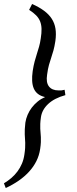

<svg xmlns="http://www.w3.org/2000/svg" viewBox="-60 -801 393 975"><path d="M272 -317.9Q216.3 -302.7 184.8 -273.2Q153.3 -243.7 147.9 -206.1Q145 -186 144.5 -172.1Q144 -158.2 144.5 -147Q145 -135.7 146 -126Q147 -116.2 147.5 -104.7Q147.9 -93.3 147.5 -79.1Q147 -64.9 144 -44.9Q139.2 -11.7 124.8 17.1Q110.4 45.9 87.6 70.8Q64.9 95.7 34.9 116.5Q4.9 137.2 -30.8 153.8L-40 129.9Q-20.5 118.2 -2.9 103.3Q14.6 88.4 28.3 70.1Q42 51.8 51.3 30Q60.5 8.3 64 -17.1Q66.9 -36.1 67.6 -50Q68.4 -64 68.1 -75.4Q67.9 -86.9 66.9 -97.2Q65.9 -107.4 65.7 -118.9Q65.4 -130.4 65.9 -144.5Q66.4 -158.7 68.8 -178.2Q71.8 -198.2 80.1 -217.8Q88.4 -237.3 101.3 -254.4Q114.3 -271.5 131.3 -285.4Q148.4 -299.3 168.9 -308.1Q147 -313 132.8 -324Q118.7 -335 111.6 -351.6Q104.5 -368.2 103.3 -390.4Q102.1 -412.6 106 -439.9Q110.4 -468.8 116 -489.3Q121.6 -509.8 127.4 -527.8Q133.3 -545.9 138.4 -564Q143.6 -582 147 -606Q151.4 -633.3 150.9 -654.3Q150.4 -675.3 143.8 -692.1Q137.2 -709 123.5 -722.9Q109.9 -736.8 87.9 -751L103 -780.8Q139.2 -764.6 163.8 -746.3Q188.5 -728 202.9 -705.6Q217.3 -683.1 221.7 -655.5Q226.1 -627.9 221.2 -592.8Q216.8 -564 211.4 -544.9Q206.1 -525.9 200.2 -508.5Q194.3 -491.2 188.7 -471.4Q183.1 -451.7 179.2 -421.9Q172.9 -382.3 188.5 -362.1Q204.1 -341.8 237.8 -341.8H246.6Q249.5 -341.8 252 -342Q254.4 -342.3 257.6 -343Q260.7 -343.8 268.1 -345.2Z"/></svg>

Font: Gentium Plus Cyr
Style: Italic
Weight: 400
Italic angle: -8°
Designer: J. Victor Gaultney, Annie Olsen, Iska Routamaa, Becca Hirsbrunner
Foundry: SIL International
Version: Version 5.000